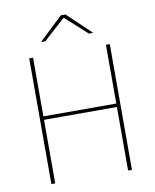

<svg xmlns="http://www.w3.org/2000/svg" viewBox="-90 -892 774 961"><g transform="rotate(-10 297.0 -412.0)"><path d="M112 0H92.5V-639H112ZM502 0H482.5V-639H502ZM103.5 -340.5H493.5V-323H103.5ZM285.5 -823.5H309.5L429.5 -709.5V-709H408.5L299 -808H296L186.5 -709H165.5V-709.5Z"/></g></svg>

Font: Anek Latin Thin
Style: Regular
Weight: 250
Designer: Yesha Goshar
Foundry: Ek Type
Version: Version 1.003